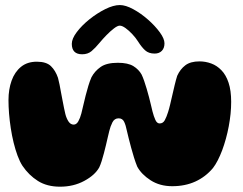

<svg xmlns="http://www.w3.org/2000/svg" viewBox="-20 -719 943 745"><path d="M212.9 5.4Q162.4 5.4 127.1 -16.9Q91.8 -39.2 67.2 -75.6Q56.8 -91.6 48.2 -114.8Q39.6 -138 32.9 -165.4Q26.2 -192.8 21.8 -221.6Q17.4 -250.4 15.1 -278.4Q12.9 -306.4 12.9 -330.2Q12.9 -372.2 25 -406Q37.1 -439.8 61.5 -459.7Q85.9 -479.6 122.8 -479.6Q159.9 -479.6 177.6 -462.4Q195.4 -445.2 205 -417Q208.2 -405.4 211.1 -390.7Q213.9 -376 216.8 -360.1Q219.8 -344.2 222.8 -328.6Q225.8 -312.9 228.5 -299.5Q231.2 -286.1 233.6 -276.5Q237.9 -259.5 245.9 -247.5Q253.9 -235.5 266 -235.5Q276.6 -235.5 283.8 -248.1Q291 -260.8 295.6 -278.5Q299.4 -293.2 303.4 -311.2Q307.5 -329.2 312.3 -348.2Q317.1 -367.2 322.7 -385.6Q328.2 -403.9 334.9 -419.2Q347.5 -443.1 370.5 -459.2Q393.5 -475.4 437.2 -475.4Q476.5 -475.4 497.6 -462.4Q518.6 -449.4 529.5 -429.6Q534.5 -419.2 539.5 -404.8Q544.5 -390.2 549.3 -374Q554.1 -357.8 558.3 -341.7Q562.5 -325.6 565.8 -311.4Q569.1 -297.1 571.6 -287.1Q576.6 -267.4 582.9 -253.7Q589.1 -240 599.4 -240Q612.6 -240 619.4 -252.6Q626.2 -265.1 632.2 -284.2Q636 -295.9 640.1 -313.1Q644.2 -330.2 648.7 -350.1Q653.1 -370 657.9 -389.5Q662.6 -409 667.6 -424.9Q679.2 -450.5 699.1 -465.6Q719 -480.8 754 -480.8Q777.8 -480.8 799.8 -472.6Q821.8 -464.5 839.2 -446.4Q856.8 -428.4 866.9 -398.1Q877 -367.8 877 -323.5Q877 -301.1 874.6 -277Q872.1 -252.9 867.5 -228.3Q862.9 -203.8 856.4 -180.4Q850 -157.1 842.1 -135.9Q834.1 -114.8 825.1 -97.2Q816.1 -79.6 806.4 -67Q777.8 -32.8 738 -14.6Q698.2 3.5 648.4 3.5Q600.2 3.5 564.5 -19.4Q528.8 -42.4 512.5 -72.5Q505.8 -89 499.9 -107.9Q494 -126.8 488.9 -145.8Q483.8 -164.9 479.4 -182.2Q475.1 -199.6 472 -212.9Q468.1 -233 461.7 -246.4Q455.2 -259.9 440.4 -259.9Q424.1 -259.9 416.2 -244.3Q408.4 -228.8 404 -210.6Q401.6 -200.6 398.2 -186.4Q394.9 -172.1 391.2 -156.2Q387.5 -140.4 383.2 -124.4Q379 -108.4 374.5 -94.1Q370 -79.9 365.1 -69.5Q348.5 -39.5 307 -17.1Q265.5 5.4 212.9 5.4ZM298.8 -508.4Q258.6 -508.4 258.6 -549Q258.6 -568.8 277.8 -594.3Q297 -619.9 326.7 -643.8Q356.4 -667.6 388.2 -683.5Q420.1 -699.4 445 -699.4Q467.6 -699.4 497.2 -683.2Q526.9 -667.1 554.4 -642.8Q582 -618.5 600.1 -593.6Q618.2 -568.8 618.2 -550.9Q618.2 -532.2 607.9 -521.7Q597.5 -511.1 580 -511.1Q556.9 -511.1 543.1 -523.7Q529.4 -536.2 515.6 -558.1Q506.9 -572 493.6 -586.2Q480.4 -600.5 467.1 -610Q453.9 -619.5 444.6 -619.5Q436.2 -619.5 422.1 -608.7Q408 -597.9 393.1 -582.6Q378.1 -567.2 366.5 -553.1Q349.8 -532.8 335.2 -520.6Q320.8 -508.4 298.8 -508.4Z"/></svg>

Font: Gluten Thin
Style: Regular
Weight: 100
Designer: Tyler Finck
Foundry: Etcetera Type Company
Version: Version 1.300